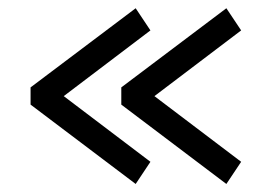

<svg xmlns="http://www.w3.org/2000/svg" viewBox="-20 -526 659 466"><path d="M565.3 -133.3 354.8 -292.7 565.3 -452.2 529.4 -506 274.4 -313.9V-272.1L529.4 -79.5ZM345.1 -133.3 134.7 -292.7 345.1 -452.2 309.3 -506 54.2 -313.9V-272.1L309.3 -79.5Z"/></svg>

Font: Arad
Style: Regular
Weight: 400
Designer: Mohammad Darvishi
Version: Version 1.010;September 21, 2024;FontCreator 15.0.0.2992 64-